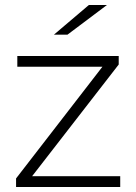

<svg xmlns="http://www.w3.org/2000/svg" viewBox="-20 -745 543 765"><path d="M334 -725C334 -725 406 -725 406 -725C406 -725 249 -607 249 -607C249 -607 195 -607 195 -607C195 -607 334 -725 334 -725ZM453 -488C453 -488 108 -43 108 -43C108 -43 459 -43 459 -43C459 -43 459 0 459 0C459 0 44 0 44 0C44 0 44 -34 44 -34C44 -34 388 -479 388 -479C388 -479 49 -479 49 -479C49 -479 49 -522 49 -522C49 -522 453 -522 453 -522C453 -522 453 -488 453 -488Z"/></svg>

Font: TamingNoise
Style: Regular
Weight: 500
Designer: Julieta Ulanovsky
Foundry: Julieta Ulanovsky
Version: ""